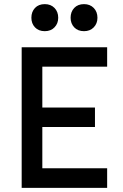

<svg xmlns="http://www.w3.org/2000/svg" viewBox="-20 -910 594 930"><path d="M165 -295V-389H440V-295ZM162 -587 185 -619V-79L157 -95H499V0H85V-681H499V-587ZM132 -824Q132 -853 149.5 -871.5Q167 -890 197 -890Q226 -890 244 -871.5Q262 -853 262 -824Q262 -796 244 -777.5Q226 -759 197 -759Q167 -759 149.5 -777.5Q132 -796 132 -824ZM322 -824Q322 -853 339.5 -871.5Q357 -890 387 -890Q416 -890 434 -871.5Q452 -853 452 -824Q452 -796 434 -777.5Q416 -759 387 -759Q357 -759 339.5 -777.5Q322 -796 322 -824Z"/></svg>

Font: Gabarito
Style: Regular
Weight: 400
Designer: Leandro Assis / Alvaro Franca / Felipe Casaprima
Foundry: Naipe Foundry
Version: Version 1.000